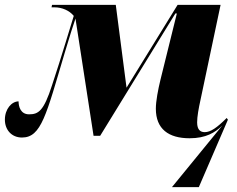

<svg xmlns="http://www.w3.org/2000/svg" viewBox="-22 -556 971 786"><path d="M682 210H792L911 -66L906 -73C866 -33 840 -15 816 -15C799 -15 785 -24 785 -55C785 -78 791 -112 799 -148L881 -536H705L496 -197L452 -536H191L189 -526H201C232 -526 262 -513 280 -491C271 -463 229 -321 191 -207C157 -101 135 -88 97 -88C62 -88 54 -120 54 -141C26 -141 -2 -110 -2 -66C-2 -25 25 7 68 7C147 7 167 -85 243 -340C264 -409 277 -452 287 -480L361 0H388L696 -501H702L635 -230C625 -189 616 -142 616 -111C616 -28 668 10 754 10C821 10 858 -13 888 -42Z"/></svg>

Font: Noto Serif Display SemiCondensed Black
Style: Italic
Weight: 900
Width: 4
Italic angle: -12°
Designer: Monotype Design Team
Foundry: Monotype Imaging Inc.
Version: Version 2.009